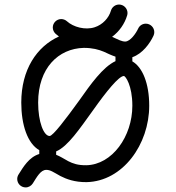

<svg xmlns="http://www.w3.org/2000/svg" viewBox="-20 -777 763 833"><path d="M122.1 19C140.1 -9.3 156.2 -40 180.7 -40C198.7 -40 210.4 -30.8 242.2 -13.2C268.1 0 303.7 13.7 355.5 13.2C513.2 9.8 627.4 -150.9 627.4 -318.4C627.4 -416 597.7 -485.8 554.2 -510.7V-528.8C598.1 -543.9 630.4 -588.4 646 -622.1C648.4 -627.4 649.4 -632.3 649.4 -637.7C649.4 -657.7 632.8 -674.3 612.8 -674.3C598.1 -674.3 585.4 -666 579.6 -653.3C569.3 -631.3 545.9 -598.1 523.9 -596.7C507.8 -596.7 493.2 -605 466.3 -617.2C497.6 -640.6 521 -673.8 531.7 -710.4C532.7 -713.9 533.2 -717.3 533.2 -720.7C533.2 -740.7 516.6 -757.3 496.6 -757.3C480 -757.3 465.8 -746.1 461.4 -731C452.1 -698.7 425.3 -669.9 390.6 -658.7C350.1 -645.5 298.3 -659.2 270 -685.1C264.2 -690.4 254.9 -694.3 245.6 -694.3C225.6 -694.3 209 -677.7 209 -657.7C209 -647 213.9 -637.2 221.2 -630.4C226.1 -626 230.5 -622.6 235.8 -618.7C139.6 -575.2 72.3 -475.1 72.3 -332C72.3 -234.9 99.6 -154.3 150.4 -125.5V-108.9C105.5 -95.2 80.6 -51.8 60.5 -20C57.1 -14.6 54.7 -7.8 54.7 -0.5C54.7 20 71.3 36.1 91.3 36.1C104.5 36.1 115.7 28.8 122.1 19ZM145.5 -332C145.5 -481.9 233.4 -566.4 343.3 -569.3C381.8 -569.3 407.7 -562 430.2 -552.7C445.3 -545.9 462.9 -537.1 481 -531.2V-511.7C426.3 -486.3 373 -411.1 324.2 -341.8C264.6 -259.3 209.5 -187 195.3 -187C169.9 -187 145.5 -247.6 145.5 -332ZM223.6 -105.5V-120.1C274.4 -141.6 325.2 -217.8 383.8 -298.8C441.9 -380.9 495.1 -446.3 517.1 -447.3C524.4 -447.8 554.2 -406.2 554.2 -318.4C554.2 -185.1 466.8 -62.5 354.5 -60.1C318.4 -59.6 296.4 -67.4 276.4 -77.6C256.8 -88.4 241.2 -98.6 223.6 -105.5Z"/></svg>

Font: Velvelyne
Style: Regular
Weight: 400
Designer: Manon Van der Borght et Mariel Nils
Foundry: Velvetyne
Version: Version 1.070;Glyphs 3.3.1 (3343)